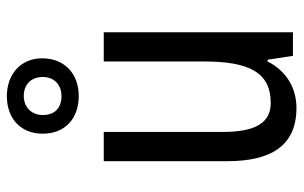

<svg xmlns="http://www.w3.org/2000/svg" viewBox="-178 -674 862 545"><g transform="rotate(-90 252.5 -401.0)"><path d="M253 -608C317 -608 360 -649 360 -712C360 -773 314 -812 253 -812C188 -812 146 -772 146 -710C146 -648 188 -608 253 -608ZM253 -657C217 -657 199 -678 199 -710C199 -742 221 -764 253 -764C287 -764 307 -742 307 -710C307 -678 285 -657 253 -657ZM434 -537H351V-253C351 -126 321 -63 233 -63C177 -63 151 -106 151 -199V-537H68V-186C68 -62 112 10 219 10C275 10 324 -18 351 -72H356L367 0H434Z"/></g></svg>

Font: Noto Sans Khmer UI Condensed
Style: Regular
Weight: 400
Width: 3
Designer: Danh Hong and the Monotype Design Team
Foundry: Monotype Imaging Inc.
Version: Version 2.002